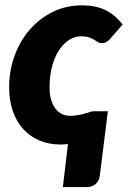

<svg xmlns="http://www.w3.org/2000/svg" viewBox="-20 -546 490 736"><path d="M240.5 6Q233 7 225.8 7.5Q218.5 8 213 8Q167.5 8 131 -7.5Q94.5 -23 68.8 -51.5Q43 -80 29 -120.5Q15 -161 15 -211.5Q15 -275 35.8 -332Q56.5 -389 93.8 -432Q131 -475 182 -500.2Q233 -525.5 294 -525.5Q346 -525.5 383.2 -507.8Q420.5 -490 450 -452L400 -394.5Q394.5 -389 387.5 -384.8Q380.5 -380.5 372 -380.5Q362 -380.5 355.2 -384.8Q348.5 -389 340.5 -393.8Q332.5 -398.5 321 -402.8Q309.5 -407 291 -407Q268 -407 246.2 -393.8Q224.5 -380.5 207.5 -355.5Q190.5 -330.5 180.2 -294Q170 -257.5 170 -211Q170 -183.5 176.2 -163Q182.5 -142.5 193 -129Q203.5 -115.5 217.8 -108.8Q232 -102 248 -102Q264.5 -102 279.2 -104.8Q294 -107.5 305.5 -110.8Q317 -114 325 -116.8Q333 -119.5 336.5 -119.5H393.5L362.5 128Q360 147.5 346.5 159.2Q333 171 315 171H221Z"/></svg>

Font: Lato ExtraBold
Style: Italic
Weight: 800
Italic angle: -7°
Designer: Lukasz Dziedzic with Adam Twardoch and Botio Nikoltchev
Foundry: tyPoland Lukasz Dziedzic
Version: Version 2.015; 2015-08-06; http://www.latofonts.com/